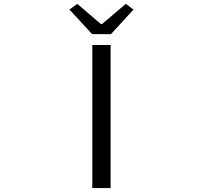

<svg xmlns="http://www.w3.org/2000/svg" viewBox="-20 -964 1040 984"><path d="M453.1 0V-733.4H546.9V0ZM452.1 -789.1 335.9 -915 376 -944.3 497.1 -840.8H502.9L625 -944.3L664.1 -915L548.8 -789.1Z"/></svg>

Font: GenEi Gothic M Regular
Style: Regular
Weight: 400
Designer: o_tamon (Modified); [Source Han Sans]
Ryoko NISHIZUKA  (kana & ideographs); Paul D. Hunt (Latin, Greek & Cyrillic); Wenl
Version: Version 1.1a;Original Version 1.004